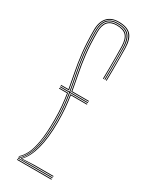

<svg xmlns="http://www.w3.org/2000/svg" viewBox="-208 -854 723 905"><g transform="rotate(30 154.0 -402.0)"><path d="M64 -406V-410H104.2Q96.8 -452.5 88.4 -494.9Q80 -537.2 74 -589Q68 -640.8 68 -711Q68 -755.8 89.5 -779.9Q111 -804 151 -804Q197.2 -804 218.1 -782.5Q239 -761 240 -711Q240.5 -690.5 240.6 -656.5Q240.8 -622.5 240.6 -588.5Q240.5 -554.5 240 -534H236Q236.5 -554.5 236.8 -588.5Q237 -622.5 236.9 -656.5Q236.8 -690.5 236 -711Q234.5 -758.8 214.8 -779.4Q195 -800 151 -800Q113 -800 92.5 -777Q72 -754 72 -711Q72 -639.8 78.1 -587.5Q84.2 -535.2 92.9 -492.4Q101.5 -449.5 109 -406ZM60 -8V-11Q92 -37 109.5 -94.8Q127 -152.5 127 -250Q127 -294 123.5 -329.9Q120 -365.8 114.5 -398H64V-402H114Q106.5 -446.5 97.6 -490Q88.8 -533.5 82.4 -586.1Q76 -638.8 76 -711Q76 -796 151 -796Q193 -796 212 -776.2Q231 -756.5 232 -710.8Q232.5 -690.5 232.6 -656.5Q232.8 -622.5 232.6 -588.5Q232.5 -554.5 232 -534H228Q228.5 -554.5 228.8 -588.4Q229 -622.2 228.9 -656.2Q228.8 -690.2 228 -710.8Q226.8 -754.2 208.9 -773.1Q191 -792 151 -792Q80 -792 80 -711Q80 -639 86.4 -586.5Q92.8 -534 101.6 -490.5Q110.5 -447 118 -402H216V-398H118.8Q124 -366 127.5 -330Q131 -294 131 -250Q131 -155.2 114 -97.6Q97 -40 66.2 -12.2V-11L120.8 -12H248V-8ZM121.5 -406Q114 -450.5 105.2 -493.8Q96.5 -537 90.2 -588.9Q84 -640.8 84 -711Q84 -788 151 -788Q189 -788 206 -770.1Q223 -752.2 224 -710.5Q224.5 -690.2 224.6 -656.2Q224.8 -622.2 224.6 -588.4Q224.5 -554.5 224 -534H220Q220.5 -554.5 220.8 -588.4Q221 -622.2 220.9 -656.2Q220.8 -690.2 220 -710.5Q219 -750 202.9 -767Q186.8 -784 151 -784Q88 -784 88 -711Q88 -642 94.1 -590.8Q100.2 -539.5 108.9 -496.8Q117.5 -454 125 -410H216V-406ZM60 -16V-20Q77.5 -35 90.8 -61.8Q104 -88.5 111.5 -133.9Q119 -179.2 119 -250Q119 -291.2 115.9 -325.4Q112.8 -359.5 107.8 -390H64V-394H111.2Q116.2 -362.5 119.6 -327.6Q123 -292.8 123 -250Q123 -153.2 107.2 -97.2Q91.5 -41.2 60 -16ZM73.8 -13.8V-15.8Q102.5 -44 118.8 -103.2Q135 -162.5 135 -250Q135 -292.8 131.8 -327.8Q128.5 -362.8 123.5 -394H216V-390H128.2Q133 -359.8 136 -325.5Q139 -291.2 139 -250Q139 -163.8 123.2 -105.2Q107.5 -46.8 79 -17.8V-16.8L142 -20H248V-16H131.5ZM60 0V-4H248V0Z"/></g></svg>

Font: Big Shoulders Inline Display Thin
Style: Regular
Weight: 100
Designer: Patric King
Foundry: XO Type Co
Version: Version 1.000